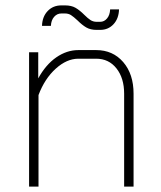

<svg xmlns="http://www.w3.org/2000/svg" viewBox="-20 -693 598 713"><path d="M88 -499H122V-402Q150 -453 189 -480Q228 -507 271 -507H337Q399 -507 437.5 -462.5Q476 -418 476 -345V0H441V-345Q441 -403 412.5 -439Q384 -475 337 -475H271Q228 -475 187 -438Q146 -401 123 -340V0H88ZM268 -617Q253 -631 243.5 -637Q234 -643 221 -643H208Q192 -643 181 -630.5Q170 -618 169 -597H136Q137 -631 157 -652Q177 -673 208 -673H221Q245 -673 260.5 -664Q276 -655 293 -638Q306 -625 316 -618.5Q326 -612 339 -612H352Q367 -612 377.5 -624.5Q388 -637 389 -658H422Q421 -624 401.5 -603Q382 -582 352 -582H339Q316 -582 300.5 -591Q285 -600 268 -617Z"/></svg>

Font: Bai Jamjuree ExtraLight
Style: Regular
Weight: 275
Designer: Katatrad Aksorn Co.,Ltd.
Foundry: Cadson Demak Co.,Ltd.
Version: Version 1.000; ttfautohint (v1.6)